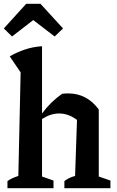

<svg xmlns="http://www.w3.org/2000/svg" viewBox="-21 -985 611 1005"><path d="M18 0V-37Q29 -45 42.5 -51.5Q56 -58 75 -64L87 -606L30 -690Q68 -712 110 -726Q152 -740 199 -743V-391Q245 -453 304 -494Q319 -496 336 -496Q434 -496 496 -412V-61L557 -40V0H316V-37Q326 -45 339.5 -52Q353 -59 372 -64L382 -357Q338 -391 288 -391Q244 -391 199 -362V-61L259 -40V0ZM191 -965 309 -836 265 -794 153 -880 42 -794 -1 -836 116 -965Z"/></svg>

Font: Piazzolla SemiBold
Style: Regular
Weight: 600
Designer: Juan Pablo del Peral
Foundry: Huerta Tipografica
Version: Version 1.330